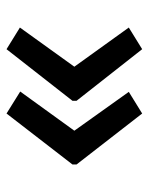

<svg xmlns="http://www.w3.org/2000/svg" viewBox="48 -568 466 603"><g transform="rotate(-90 281.5 -266.0)"><path d="M429 -53 497 -95 374 -266 497 -437 429 -479 267 -272V-259ZM227 -53 295 -95 173 -266 296 -436 227 -479 67 -272V-259Z"/></g></svg>

Font: Noto Sans Mono SemiCondensed Medium
Style: Regular
Weight: 500
Width: 4
Designer: Monotype Design Team
Foundry: Monotype Imaging Inc.
Version: Version 2.014